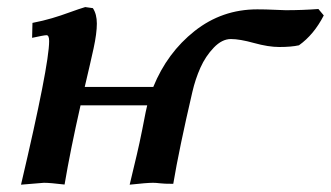

<svg xmlns="http://www.w3.org/2000/svg" viewBox="-20 -517 931 540"><path d="M703.6 -490.7Q727.5 -490.7 751.7 -489.5Q775.9 -488.3 783.2 -488.3Q831.1 -488.3 875.5 -491.7L890.6 -473.6Q862.8 -419.4 820.8 -389.6Q799.3 -384.8 765.6 -384.8Q734.9 -384.8 694.6 -396Q654.3 -407.2 629.4 -407.2Q604.5 -407.2 581.3 -383.1Q558.1 -358.9 543.7 -326.7Q529.3 -294.4 521 -258.3Q483.9 -99.1 467.3 0Q440.9 0 429.7 -1.5Q418.5 -2.9 410.2 -2.9Q393.1 -2.9 344.7 2.4Q348.6 -15.1 356.9 -48.8Q365.2 -82.5 372.3 -115.2Q379.4 -147.9 389.6 -201.2Q392.6 -213.9 394 -220.7H206.5Q178.2 -96.2 161.6 2Q120.6 -2.9 103.5 -2.9L39.1 2.4Q118.2 -334 118.2 -401.4Q118.2 -418 110.8 -418Q104 -418 70.3 -410.6L71.3 -452.6Q101.6 -458.5 126.2 -465.8Q150.9 -473.1 177 -482.7Q203.1 -492.2 219.7 -497.1L241.2 -494.1Q252.4 -477.1 252.4 -450.7Q252.4 -423.3 243.2 -380.9Q234.9 -342.8 218.3 -272.5H411.1Q450.2 -368.7 527.3 -429.7Q604.5 -490.7 703.6 -490.7Z"/></svg>

Font: Flanker
Style: Bold Italic
Weight: 700
Italic angle: -12°
Designer: Flanker
Version: Version 2.000